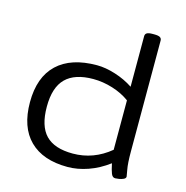

<svg xmlns="http://www.w3.org/2000/svg" viewBox="-111 -856 938 968"><g transform="rotate(15 358.5 -372.5)"><path d="M326 7Q197 7 128 -61.5Q59 -130 59 -260Q59 -391 131 -459Q203 -527 338 -527Q383 -527 435 -510.5Q487 -494 529 -466V-730Q529 -741 537.5 -746.5Q546 -752 568 -752H576Q598 -752 606.5 -746.5Q615 -741 615 -730V-152Q615 -89 621 -58Q627 -27 627 -23Q627 -14 616 -9Q605 -4 592.5 -2Q580 0 573 0Q559 0 552 -17.5Q545 -35 538 -69Q487 -31 432.5 -12Q378 7 326 7ZM334 -65Q442 -65 529 -137V-395Q491 -423 440 -439Q389 -455 338 -455Q242 -455 194.5 -408Q147 -361 147 -260Q147 -159 192.5 -112Q238 -65 334 -65Z"/></g></svg>

Font: Asap Expanded
Style: Regular
Weight: 400
Width: 7
Designer: Pablo Cosgaya
Foundry: Omnibus-Type
Version: Version 3.001; ttfautohint (v1.8.4.7-5d5b)